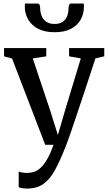

<svg xmlns="http://www.w3.org/2000/svg" viewBox="-20 -831 622 1102"><path d="M136.1 251.2Q120.8 251.2 107.7 248.9Q94.5 246.7 87.2 243.1V153.2Q93.5 157 107.6 159.3Q121.7 161.5 136.5 161.5Q156.9 161.5 176.3 155Q195.7 148.5 214.2 131.2Q232.8 113.9 251.1 82Q269.4 50.2 287.4 0H239.4L49.4 -494.8L3.3 -507.7V-555.3H245.6V-507.7L168 -495.7L266.6 -201L312.2 -56L354.7 -201.9L443.8 -495.8L376.6 -507.7V-555.3H578.4V-507.7L527.7 -495.8Q497.1 -401.6 471.7 -325.2Q446.3 -248.8 426.5 -189.8Q406.7 -130.8 392.3 -88.7Q377.9 -46.6 368.5 -20.7Q359.1 5.2 354.8 15Q324.5 91.6 295.9 144.4Q267.3 197.1 229.9 224.1Q192.6 251.2 136.1 251.2ZM195.7 -810.7Q205.9 -810.7 208.4 -799.6Q210.9 -788.5 210.9 -776.7Q210.9 -760.6 218.2 -741.1Q225.6 -721.7 243.6 -707.6Q261.6 -693.5 293.8 -693.5Q325 -693.5 342.3 -707.6Q359.6 -721.7 366.3 -741.1Q373.1 -760.6 373.1 -776.7Q373.1 -788.5 375.8 -799.6Q378.6 -810.7 388.4 -810.7H460.7Q461 -806.7 461.4 -801.7Q461.7 -796.7 461.7 -793.1Q461.7 -753 443.7 -719.5Q425.7 -686 388.1 -666Q350.6 -646 292.8 -646Q236.6 -646 198.6 -666Q160.6 -686 141.5 -719.5Q122.3 -753 122.3 -793.1Q122.3 -797.3 122.8 -801.7Q123.3 -806.1 123.3 -810.7Z"/></svg>

Font: Merriweather Light
Style: Regular
Weight: 300
Designer: Eben Sorkin
Foundry: Eben Sorkin
Version: Version 2.100